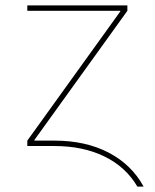

<svg xmlns="http://www.w3.org/2000/svg" viewBox="-20 -540 572 710"><path d="M181 -20Q297 -20 382 24.5Q467 69 511 150H488Q445 77 366 38.5Q287 0 181 0H81V-20L425 -498V-500H81V-520H451V-500L107 -22V-20Z"/></svg>

Font: M PLUS 1p Thin
Style: Regular
Weight: 250
Version: Version 1.062